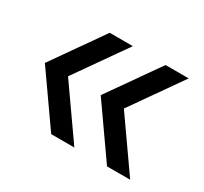

<svg xmlns="http://www.w3.org/2000/svg" viewBox="-94 -585 713 670"><g transform="rotate(30 262.5 -250.0)"><path d="M175 -45.8 31.7 -250 175 -454.2H268.3L125 -250L268.3 -45.8ZM400 -45.8 256.7 -250 400 -454.2H493.3L350 -250L493.3 -45.8Z"/></g></svg>

Font: Funnel Display
Style: Regular
Weight: 400
Designer: NORD ID, Kristian Moeller
Foundry: Dicotype
Version: Version 1.000